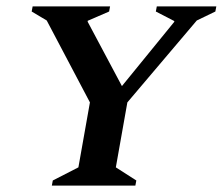

<svg xmlns="http://www.w3.org/2000/svg" viewBox="-20 -580 696 600"><path d="M142 0 145 -16 225 -57 261 -260 126 -516 79 -544 82 -560H324L321 -544L254 -515V-512L361 -311L524 -511L525 -514L467 -544L470 -560H656L653 -544L595 -516L378 -260L342 -57L406 -16L403 0Z"/></svg>

Font: Spectral SC SemiBold
Style: Italic
Weight: 600
Italic angle: -10°
Designer: Jean-Baptiste Levee
Foundry: Production Type
Version: Version 2.001